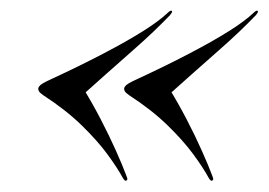

<svg xmlns="http://www.w3.org/2000/svg" viewBox="-20 -408 492 351"><path d="M50 -247Q51 -250 54.2 -252.8Q57.5 -255.5 65.5 -259.5Q125 -287 168.5 -309.8Q212 -332.5 241 -350.8Q270 -369 286 -384Q289 -387 291 -388Q293 -389 294 -388Q295 -387.5 294.5 -386Q294 -384.5 291 -380.5Q278.5 -367.5 260.5 -350.2Q242.5 -333 220.2 -313.5Q198 -294 173.5 -272.2Q149 -250.5 124 -228L130 -250Q148 -221 164 -190.2Q180 -159.5 192.2 -132Q204.5 -104.5 211.5 -85.5Q213 -82 212.8 -80.2Q212.5 -78.5 211 -78Q210 -77 208.2 -78.2Q206.5 -79.5 205 -82Q195 -100.5 176.5 -125.8Q158 -151 129.2 -179Q100.5 -207 59 -234Q52.5 -238.5 51 -241.5Q49.5 -244.5 50 -247ZM207 -247Q208 -250 211.2 -252.8Q214.5 -255.5 222.5 -259.5Q282 -287 325.5 -309.8Q369 -332.5 398 -350.8Q427 -369 443 -384Q446 -387 448 -388Q450 -389 451 -388Q452 -387.5 451.5 -386Q451 -384.5 448 -380.5Q435.5 -367.5 417.5 -350.2Q399.5 -333 377.2 -313.5Q355 -294 330.5 -272.2Q306 -250.5 281 -228L287 -250Q305 -221 321 -190.2Q337 -159.5 349.2 -132Q361.5 -104.5 368.5 -85.5Q370 -82 369.8 -80.2Q369.5 -78.5 368 -78Q367 -77 365.2 -78.2Q363.5 -79.5 362 -82Q352 -100.5 333.5 -125.8Q315 -151 286.2 -179Q257.5 -207 216 -234Q209.5 -238.5 208 -241.5Q206.5 -244.5 207 -247Z"/></svg>

Font: Fraunces 120pt
Style: Italic
Weight: 400
Italic angle: -16°
Version: Version 1.000;[b76b70a41]